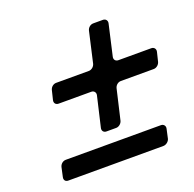

<svg xmlns="http://www.w3.org/2000/svg" viewBox="-107 -731 810 800"><g transform="rotate(-20 298.0 -331.0)"><path d="M359 -599 328 -463C325 -451 313 -441 301 -441H156C143 -441 132 -431 129 -419L119 -378C116 -366 123 -356 136 -356H281C293 -356 301 -346 298 -334L267 -201C264 -189 271 -179 284 -179H327C339 -179 351 -189 354 -201L385 -334C388 -346 399 -356 412 -356H558C570 -356 582 -366 585 -378L595 -419C598 -431 590 -441 578 -441H432C419 -441 412 -451 415 -463L446 -599C449 -611 441 -621 429 -621H386C373 -621 362 -611 359 -599ZM514 -63 523 -104C526 -116 518 -126 506 -126H84C71 -126 60 -116 57 -104L48 -63C45 -51 51 -41 64 -41H486C498 -41 511 -51 514 -63Z"/></g></svg>

Font: DIN Rundschrift
Style: EngKursiv
Weight: 400
Width: 3
Version: Version 1.027